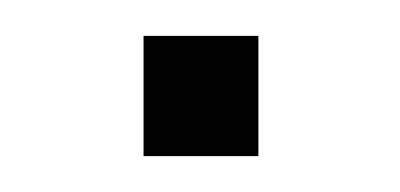

<svg xmlns="http://www.w3.org/2000/svg" viewBox="-20 -371 223 107"><path d="M124 -284H60V-351H124Z"/></svg>

Font: Blinker Light
Style: Regular
Weight: 300
Designer: Juergen Huber
Foundry: supertype
Version: Version 1.017;hotconv 1.0.117;makeotfexe 2.5.65602